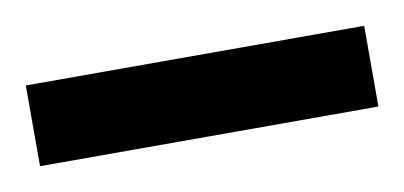

<svg xmlns="http://www.w3.org/2000/svg" viewBox="-30 -697 360 171"><g transform="rotate(-10 150.0 -611.5)"><path d="M-3 -648H303V-575H-3Z"/></g></svg>

Font: Oak Sans
Style: Regular
Weight: 400
Designer: Erik Kennedy, Walven
Foundry: Erik Kennedy, Walven
Version: Version 1.000